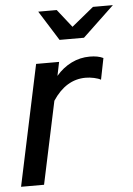

<svg xmlns="http://www.w3.org/2000/svg" viewBox="-52 -767 560 807"><g transform="rotate(-5 227.5 -363.5)"><path d="M4 0 112 -509H209L197 -451Q225 -484 261.5 -502Q298 -520 339 -520Q374 -520 396 -509L378 -419Q368 -425 349.5 -429Q331 -433 314 -433Q231 -433 175 -348L101 0ZM219 -601 140 -727H218L278 -651L371 -727H455L322 -601Z"/></g></svg>

Font: Red Hat Display SemiBold
Style: Italic
Weight: 600
Italic angle: -12°
Designer: Pentagram, MCKL
Foundry: Pentagram, MCKL
Version: Version 1.023